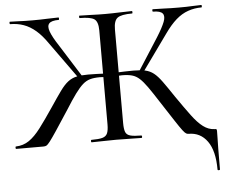

<svg xmlns="http://www.w3.org/2000/svg" viewBox="-55 -689 1109 943"><g transform="rotate(-5 499.0 -217.0)"><path d="M980 187Q980 95 946 47.5Q912 0 854 0Q848 0 842 -3Q836 -6 824.5 -21Q813 -36 790.5 -70.5Q768 -105 727 -168Q697 -215 676.5 -244Q656 -273 639 -288.5Q622 -304 602 -309.5Q582 -315 553 -315Q545 -315 534.5 -314Q524 -313 513 -312L512 -330Q575 -333 610 -333Q646 -333 669 -328Q692 -323 710.5 -308.5Q729 -294 750 -265Q771 -236 803 -188Q843 -130 872 -91Q901 -52 927 -32.5Q953 -13 982 -12Q991 -12 992.5 -10Q994 -8 994 0Q994 15 993.5 33.5Q993 52 992.5 87Q992 122 992 187Q992 191 986 191Q980 191 980 187ZM4 0Q1 0 1 -6Q1 -12 4 -12Q40 -13 68.5 -32.5Q97 -52 126.5 -91Q156 -130 195 -188Q227 -236 248 -265Q269 -294 288 -308.5Q307 -323 330 -328Q353 -333 387 -333Q423 -333 487 -330L486 -312Q474 -313 463.5 -314Q453 -315 444 -315Q415 -315 395.5 -309.5Q376 -304 359 -289Q342 -274 321 -245.5Q300 -217 270 -169Q229 -106 206 -71.5Q183 -37 171 -21.5Q159 -6 153 -3Q147 0 138 0ZM342 -317 210 -501Q182 -542 153.5 -566.5Q125 -591 94 -602Q63 -613 27 -613Q25 -613 25 -619Q25 -625 27 -625Q49 -625 73.5 -623.5Q98 -622 139 -622Q180 -622 209.5 -623.5Q239 -625 267 -625Q269 -625 269 -619Q269 -613 267 -613Q231 -613 219.5 -600Q208 -587 218 -559.5Q228 -532 257 -488L359 -326ZM376 0Q373 0 373 -6Q373 -12 376 -12Q412 -12 430 -17Q448 -22 454.5 -37Q461 -52 461 -81V-544Q461 -587 442.5 -600Q424 -613 370 -613Q368 -613 368 -619Q368 -625 370 -625Q395 -625 429 -623.5Q463 -622 496 -622Q533 -622 568 -623.5Q603 -625 629 -625Q631 -625 631 -619Q631 -613 629 -613Q575 -613 556.5 -599Q538 -585 538 -542V-81Q538 -52 543.5 -37Q549 -22 567.5 -17Q586 -12 622 -12Q625 -12 625 -6Q625 0 622 0Q597 0 565 -1Q533 -2 496 -2Q463 -2 431.5 -1Q400 0 376 0ZM656 -317 638 -326 740 -485Q769 -531 779.5 -558.5Q790 -586 779 -599.5Q768 -613 732 -613Q729 -613 729 -619Q729 -625 732 -625Q759 -625 789 -623.5Q819 -622 859 -622Q901 -622 925 -623.5Q949 -625 971 -625Q973 -625 973 -619Q973 -613 971 -613Q936 -613 904.5 -602Q873 -591 845 -566.5Q817 -542 788 -501Z"/></g></svg>

Font: Cormorant Medium
Style: Regular
Weight: 500
Designer: Christian Thalmann (Catharsis Fonts)
Foundry: Catharsis Fonts
Version: Version 4.000